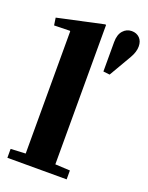

<svg xmlns="http://www.w3.org/2000/svg" viewBox="-164 -897 751 974"><g transform="rotate(20 211.0 -410.0)"><path d="M237 -806 241 -804V-52L321 -48V0H1V-48L81 -52V-712L79 -714L-6 -712L-12 -752ZM375 -820Q401 -820 417.5 -803.5Q434 -787 434 -758Q434 -729 415 -696L344 -574L309 -578V-737Q309 -777 328 -798.5Q347 -820 375 -820Z"/></g></svg>

Font: Minipax
Style: Bold
Weight: 700
Designer: Raphaël Ronot, Igor Stepanchenko (Cyrillic)
Foundry: steppetype
Version: Version 1.002